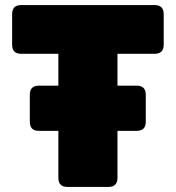

<svg xmlns="http://www.w3.org/2000/svg" viewBox="-20 -740 696 760"><path d="M521 -222H445V-36Q445 0 409 0H247Q211 0 211 -36V-222H134Q98 -222 98 -258V-365Q98 -401 134 -401H211V-527H64Q28 -527 28 -563V-684Q28 -720 64 -720H592Q628 -720 628 -684V-563Q628 -527 592 -527H445V-401H521Q557 -401 557 -365V-258Q557 -222 521 -222Z"/></svg>

Font: Bungee Tint
Style: Regular
Weight: 400
Designer: David Jonathan Ross
Foundry: David Jonathan Ross
Version: Version 2.001